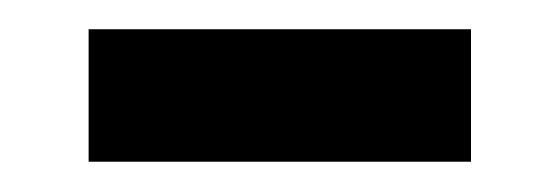

<svg xmlns="http://www.w3.org/2000/svg" viewBox="-20 -321 379 130"><path d="M40 -211.5V-301.2H298.9V-211.5Z"/></svg>

Font: Source Serif 4 Variable
Style: Regular
Weight: 400
Designer: Frank Grießhammer
Foundry: Adobe
Version: Version 4.005;hotconv 1.1.0;makeotfexe 2.6.0